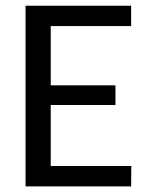

<svg xmlns="http://www.w3.org/2000/svg" viewBox="-20 -662 528 682"><path d="M70.8 0ZM445.8 -641.6V-569.3H160.2V-358.9H390.1V-289.1H160.2V-72.3H446.3L445.8 0H70.8V-641.6Z"/></svg>

Font: Carlito
Style: Regular
Weight: 400
Designer: Lukasz Dziedzic
Foundry: tyPoland Lukasz Dziedzic
Version: Version 1.103; Beta1; all basic design good, some composites